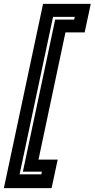

<svg xmlns="http://www.w3.org/2000/svg" viewBox="-70 -770 488 990"><path d="M-50 200 152 -750H398L366.5 -603H267.5L128.5 53H227.5L196 200ZM31 129H143L146 115H48L214.5 -669H312.5L315.5 -683H203.5Z"/></svg>

Font: Tourney Condensed Regular
Style: Bold Italic
Weight: 700
Width: 3
Italic angle: -12°
Designer: Tyler Finck
Foundry: Etcetera Type Co
Version: Version 1.010; ttfautohint (v1.8.3)